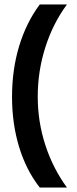

<svg xmlns="http://www.w3.org/2000/svg" viewBox="-20 -695 346 865"><path d="M159.2 150Q98.3 72.5 66.2 -32.5Q34.2 -137.5 34.2 -259.2Q34.2 -380.8 66.2 -487.1Q98.3 -593.3 159.2 -675H281.7Q218.3 -589.2 184.2 -481.7Q150 -374.2 150 -260Q150 -146.7 184.2 -41.7Q218.3 63.3 281.7 150Z"/></svg>

Font: Funnel Display Light SemiBold
Style: Regular
Weight: 600
Version: Version 1.000